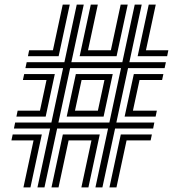

<svg xmlns="http://www.w3.org/2000/svg" viewBox="-20 -820 786 840"><path d="M143.8 0 199.2 -257.8H41L46.2 -283.8H204.8L256 -522H91.2L96.8 -548H261.8L315.8 -800H346.5L292.2 -548H515.2L569.5 -800H600L546 -548H705.8L700.2 -522H540.2L489 -283.8H655.2L650 -257.8H483.5L428 0H397.5L452.8 -257.8H230L174.5 0ZM102.2 -574 107.5 -600H211.5L254.5 -800H285.2L236.5 -574ZM328.5 -574 377.2 -800H408L365 -600H465L508 -800H538.8L490 -574ZM582.2 -574 630.8 -800H661.5L618.5 -600H716.5L711.2 -574ZM235.5 -283.8H458.5L509.5 -522H286.8ZM271.8 -309.8 311.8 -496H473.2L433.2 -309.8ZM51.8 -309.8 57.2 -335.8H154.8L183.5 -470H80.2L85.8 -496H219.8L179.8 -309.8ZM525.2 -309.8 565.5 -496H694.8L689.2 -470H590.5L561.5 -335.8H666.2L660.8 -309.8ZM308 -335.8H408.2L437 -470H337ZM82.5 0 126.8 -205.8H30L35.5 -231.8H163L113.2 0ZM205.2 0 255 -231.8H416.5L366.8 0H336L380.2 -205.8H280.2L236 0ZM458.8 0 508.5 -231.8H644.5L639 -205.8H533.8L489.5 0Z"/></svg>

Font: Big Shoulders Inline Text Black
Style: Regular
Weight: 900
Designer: Patric King
Foundry: XO Type Co
Version: Version 1.000